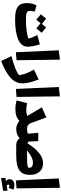

<svg xmlns="http://www.w3.org/2000/svg" viewBox="1162 -1990 1101 3464"><g transform="rotate(90 1712.0 -257.5)"><path d="M822 -211Q822 -91 690.5 -35.5Q559 20 334 20Q224 20 160 0Q96 -20 65.5 -68Q35 -116 35 -202Q35 -243 46 -286.5Q57 -330 76 -367L188 -334Q175 -271 175 -251Q175 -217 190 -201.5Q205 -186 240.5 -181Q276 -176 349 -176Q542 -176 675 -219Q667 -256 653.5 -291.5Q640 -327 611 -380L780 -427Q801 -360 811.5 -302.5Q822 -245 822 -211ZM492 -362 398 -440 336 -362 238 -443 316 -540 411 -463 473 -540 572 -460Z M922 6 887 -768 1056 -788 1066 -6Z M991 86Q1123 53 1217.5 14Q1312 -25 1336 -54Q1326 -118 1305 -176.5Q1284 -235 1235 -319L1413 -406Q1447 -318 1465.5 -247.5Q1484 -177 1484 -112Q1484 19 1370.5 113Q1257 207 1080 271Z M1584 6 1549 -768 1718 -788 1728 -6Z M2304 0Q2266 0 2228.5 -16Q2191 -32 2162 -58Q2116 -18 2068 -1.5Q2020 15 1944 15Q1868 15 1791 -7L1842 -198Q1902 -181 1964 -181Q2021 -181 2072 -198L1916 -463L2098 -544L2190 -291Q2205 -248 2221 -228Q2237 -208 2258.5 -202Q2280 -196 2319 -196L2324 -84Z M3134 -242Q3134 -141 3086 -88Q3038 -35 2961 -17.5Q2884 0 2773 0H2603Q2562 0 2530 -13.5Q2498 -27 2471 -63Q2414 0 2304 0L2284 -81L2319 -196Q2336 -196 2357 -200Q2378 -204 2392 -212L2376 -398H2526L2533 -228Q2541 -209 2565 -202Q2644 -333 2736 -409Q2828 -485 2925 -485Q2980 -485 3027.5 -460.5Q3075 -436 3104.5 -381.5Q3134 -327 3134 -242ZM2913 -302Q2821 -302 2694 -196H2803Q2908 -196 2945.5 -200Q2983 -204 3007 -221Q3008 -271 2981 -286.5Q2954 -302 2913 -302Z M3234 6 3199 -768 3368 -788 3378 -6ZM3424 236 3191 273 3188 195 3248 185Q3212 156 3212 121Q3212 84 3240 58Q3268 32 3321 32Q3363 32 3401 50L3369 137Q3346 124 3332 124Q3322 124 3316 129.5Q3310 135 3310 143Q3310 156 3327 172L3420 157Z"/></g></svg>

Font: FiraGO Heavy
Style: Italic
Weight: 900
Italic angle: -8°
Designer: bBox Type GmbH
Foundry: bBox Type GmbH
Version: Version 1.001